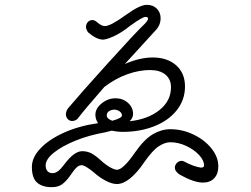

<svg xmlns="http://www.w3.org/2000/svg" viewBox="-20 -792 1040 795"><path d="M884 -103Q884 -72 867 -54Q850 -36 821 -36Q783 -36 726 -68Q718 -72 711 -80.5Q704 -89 704 -97Q704 -109 712.5 -117.5Q721 -126 732 -126Q735 -126 741 -124Q761 -113 780.5 -106Q800 -99 812 -98Q825 -98 825 -107Q825 -128 804 -150.5Q783 -173 750.5 -188Q718 -203 685 -203Q663 -203 637.5 -186.5Q612 -170 577 -120Q548 -77 519 -53.5Q490 -30 464 -30Q444 -30 418 -43.5Q392 -57 370 -77Q356 -89 341 -98.5Q326 -108 318 -108Q307 -108 296.5 -98Q286 -88 270 -64Q253 -40 236.5 -28.5Q220 -17 194 -17Q155 -17 133.5 -36Q112 -55 112 -101Q112 -140 147.5 -177.5Q183 -215 245.5 -243Q308 -271 386 -282Q375 -298 375 -317Q375 -343 401 -364Q427 -385 458 -385Q489 -385 510 -366Q531 -347 531 -320Q531 -304 517 -290Q592 -298 640 -336Q688 -374 688 -431Q688 -464 665 -483Q642 -502 601 -502Q556 -502 507 -484.5Q458 -467 412 -432Q330 -338 305 -305Q301 -298 293.5 -294.5Q286 -291 279 -291Q268 -291 260.5 -299Q253 -307 253 -319Q253 -333 263 -345Q309 -400 425.5 -529Q542 -658 579 -693Q593 -707 593 -715Q593 -722 582 -722Q570 -722 520 -686Q481 -655 450.5 -641.5Q420 -628 407 -628Q380 -628 346 -657Q342 -661 339 -668Q336 -675 336 -680Q336 -692 343.5 -700.5Q351 -709 363 -709Q371 -709 381 -701Q400 -684 414 -684Q438 -684 501 -730Q559 -772 588 -772Q614 -772 629.5 -756Q645 -740 645 -717Q645 -687 623 -665L497 -527Q559 -554 612 -554Q673 -554 709.5 -521.5Q746 -489 746 -434Q746 -378 711.5 -335Q677 -292 618 -269Q559 -246 489 -246Q466 -246 443 -251Q436 -249 415 -244Q347 -232 291 -209Q235 -186 202 -159Q169 -132 169 -107Q169 -92 176.5 -83.5Q184 -75 198 -75Q209 -75 220 -83Q231 -91 246 -111Q287 -166 320 -166Q341 -166 357.5 -157.5Q374 -149 394 -131Q418 -109 436.5 -99Q455 -89 464 -89Q490 -89 540 -162Q578 -216 613.5 -236.5Q649 -257 685 -257Q735 -257 781 -235Q827 -213 855.5 -177.5Q884 -142 884 -103ZM422 -313Q422 -307 428 -301.5Q434 -296 445 -292Q485 -303 485 -314Q485 -324 475 -331Q465 -338 453 -338Q442 -338 432 -332Q422 -326 422 -313Z"/></svg>

Font: Tsukimi Rounded
Style: Regular
Weight: 400
Designer: Takashi Funayama
Foundry: Takashi Funayama
Version: Version 1.032; ttfautohint (v1.8.3)